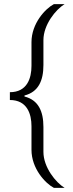

<svg xmlns="http://www.w3.org/2000/svg" viewBox="-20 -763 354 933"><path d="M242 150H294C251 124 191 50 191 -25V-146C191 -223 166 -277 99 -294V-299C166 -316 191 -370 191 -447V-568C191 -643 251 -717 294 -743H242C200 -721 133 -649 133 -558V-443C133 -383 112 -315 28 -315V-277C112 -277 133 -209 133 -150V-35C133 56 200 128 242 150Z"/></svg>

Font: Saira UNSAM Light SC
Style: Regular
Weight: 300
Designer: Hector Gatti with collaboration of the Omnibus-Type team
Foundry: Omnibus-Type
Version: Version 1.072;PS 001.072;hotconv 1.0.88;makeotf.lib2.5.64775